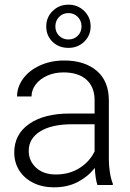

<svg xmlns="http://www.w3.org/2000/svg" viewBox="-20 -792 556 822"><path d="M273 -772Q313 -772 340.5 -745Q368 -718 368 -679Q368 -640 340.5 -613.5Q313 -587 273 -587Q232 -587 205 -613Q178 -639 178 -679Q178 -718 205.5 -745Q233 -772 273 -772ZM273 -623Q297 -623 313 -639Q329 -655 329 -679Q329 -703 313 -719.5Q297 -736 273 -736Q249 -736 233 -719.5Q217 -703 217 -679Q217 -655 233 -639Q249 -623 273 -623ZM252 -482Q213 -482 182 -468Q151 -454 133 -430.5Q115 -407 115 -379H53Q53 -419 78.5 -454.5Q104 -490 150.5 -511.5Q197 -533 255 -533Q342 -533 394 -489Q446 -445 446 -362V-110Q446 -82 450.5 -53.5Q455 -25 463 -6V0H397Q388 -28 386 -73Q357 -36 313 -13Q269 10 211 10Q161 10 122 -9.5Q83 -29 62 -63Q41 -97 41 -139Q41 -217 105 -261.5Q169 -306 279 -306H385V-363Q385 -419 350.5 -450.5Q316 -482 252 -482ZM385 -144V-260H289Q201 -260 152 -229.5Q103 -199 103 -146Q103 -103 134.5 -74Q166 -45 219 -45Q277 -45 320.5 -72.5Q364 -100 385 -144Z"/></svg>

Font: Freesentation 3 Light
Style: Regular
Weight: 300
Designer: glyphs from Roboto by Christian Robertson / Hangul glyphs from Noto Sans CJK(Source Han Sans) by Jang Soo-young and Kang
Foundry: PT&
Version: Version 2.001